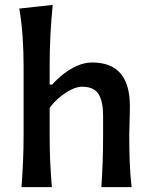

<svg xmlns="http://www.w3.org/2000/svg" viewBox="-20 -765 616 785"><path d="M68 0Q72 -54.5 74.2 -105.2Q76.5 -156 76.5 -218V-493.5Q76.5 -555.5 72.5 -614.2Q68.5 -673 59 -730L195.5 -745Q189.5 -685 186.2 -622.8Q183 -560.5 183 -493.5V-419H193.5Q211.5 -440 237.8 -461Q264 -482 294.8 -495.8Q325.5 -509.5 356.5 -509.5Q435 -509.5 473 -464.5Q511 -419.5 511 -332Q511 -299.5 509.8 -270.2Q508.5 -241 508.5 -218Q508.5 -156 510.2 -105.2Q512 -54.5 518 0H394.5Q398 -54.5 399.8 -104.8Q401.5 -155 401.5 -212.5V-291Q401.5 -350.5 382.8 -380.5Q364 -410.5 315 -410.5Q296 -410.5 271.8 -398.8Q247.5 -387 224 -367.5Q200.5 -348 183 -324V-212.5Q183 -155 185.2 -104.8Q187.5 -54.5 192 0Z"/></svg>

Font: Commissioner Flair Medium
Style: Regular
Weight: 500
Designer: Kostas Bartsokas
Foundry: Kostas Bartsokas
Version: Version 1.000; ttfautohint (v1.8.3)